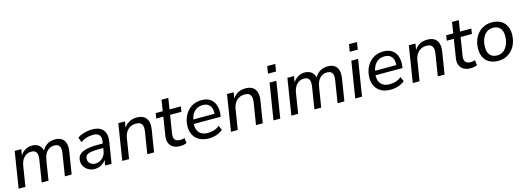

<svg xmlns="http://www.w3.org/2000/svg" viewBox="-1 -1592 6783 2491"><g transform="rotate(-15 3390.5 -346.5)"><path d="M37 0 114 -487H203L185 -377L175 -378Q202 -436 247.5 -466Q293 -496 348 -496Q405 -496 441.5 -465Q478 -434 487 -374L475 -378Q500 -434 546.5 -465Q593 -496 657 -496Q708 -496 743 -474.5Q778 -453 792.5 -408.5Q807 -364 796 -294L749 0H658L705 -297Q712 -339 705.5 -367Q699 -395 679.5 -408.5Q660 -422 627 -422Q588 -422 557.5 -403Q527 -384 507.5 -349Q488 -314 480 -263L438 0H347L394 -297Q401 -339 394.5 -367Q388 -395 369 -408.5Q350 -422 317 -422Q287 -422 263 -411Q239 -400 220 -380Q201 -360 188 -330.5Q175 -301 170 -263L128 0Z M1059 9Q1016 9 979.5 -10Q943 -29 920.5 -62.5Q898 -96 898 -138Q898 -190 927 -221.5Q956 -253 1017 -268.5Q1078 -284 1173 -284H1254L1245 -226H1183Q1110 -226 1068 -218.5Q1026 -211 1007.5 -193Q989 -175 989 -144Q989 -102 1017 -79.5Q1045 -57 1083 -57Q1118 -57 1148.5 -73Q1179 -89 1200.5 -118.5Q1222 -148 1228 -190L1247 -311Q1256 -366 1232 -395.5Q1208 -425 1146 -425Q1102 -425 1061 -412.5Q1020 -400 981 -373L957 -439Q981 -457 1013.5 -469.5Q1046 -482 1083 -489Q1120 -496 1157 -496Q1228 -496 1269.5 -469.5Q1311 -443 1326 -396.5Q1341 -350 1331 -287L1285 0H1199L1216 -109H1226Q1213 -69 1186.5 -42.5Q1160 -16 1127 -3.5Q1094 9 1059 9Z M1429 0 1506 -487H1595L1578 -379H1569Q1594 -435 1641.5 -465.5Q1689 -496 1756 -496Q1810 -496 1846.5 -474.5Q1883 -453 1898.5 -408Q1914 -363 1903 -294L1856 0H1765L1812 -293Q1819 -337 1811.5 -365.5Q1804 -394 1783 -408Q1762 -422 1726 -422Q1679 -422 1645 -402.5Q1611 -383 1590 -347.5Q1569 -312 1562 -263L1520 0Z M2208 9Q2150 9 2112 -13.5Q2074 -36 2059 -76Q2044 -116 2053 -170L2092 -417H1997L2008 -487H2103L2126 -635H2217L2194 -487H2346L2335 -417H2183L2145 -179Q2135 -119 2157 -93.5Q2179 -68 2227 -68Q2243 -68 2258 -71Q2273 -74 2285 -78L2293 -9Q2279 -1 2255 4Q2231 9 2208 9Z M2591 9Q2521 9 2469.5 -17.5Q2418 -44 2390 -92.5Q2362 -141 2362 -207Q2362 -287 2394 -352.5Q2426 -418 2485 -457Q2544 -496 2624 -496Q2701 -496 2746 -461Q2791 -426 2807 -368.5Q2823 -311 2814 -246L2811 -223H2433L2441 -281H2759L2741 -267Q2748 -313 2738 -349.5Q2728 -386 2700 -408Q2672 -430 2623 -430Q2571 -430 2536 -406.5Q2501 -383 2481.5 -347Q2462 -311 2456 -270L2451 -245Q2443 -190 2457.5 -149Q2472 -108 2507.5 -85.5Q2543 -63 2597 -63Q2643 -63 2682.5 -76Q2722 -89 2754 -117L2781 -56Q2748 -25 2696.5 -8Q2645 9 2591 9Z M2889 0 2966 -487H3055L3038 -379H3029Q3054 -435 3101.5 -465.5Q3149 -496 3216 -496Q3270 -496 3306.5 -474.5Q3343 -453 3358.5 -408Q3374 -363 3363 -294L3316 0H3225L3272 -293Q3279 -337 3271.5 -365.5Q3264 -394 3243 -408Q3222 -422 3186 -422Q3139 -422 3105 -402.5Q3071 -383 3050 -347.5Q3029 -312 3022 -263L2980 0Z M3548 -604 3564 -702H3672L3656 -604ZM3460 0 3538 -487H3629L3551 0Z M3700 0 3777 -487H3866L3848 -377L3838 -378Q3865 -436 3910.5 -466Q3956 -496 4011 -496Q4068 -496 4104.5 -465Q4141 -434 4150 -374L4138 -378Q4163 -434 4209.5 -465Q4256 -496 4320 -496Q4371 -496 4406 -474.5Q4441 -453 4455.5 -408.5Q4470 -364 4459 -294L4412 0H4321L4368 -297Q4375 -339 4368.5 -367Q4362 -395 4342.5 -408.5Q4323 -422 4290 -422Q4251 -422 4220.5 -403Q4190 -384 4170.5 -349Q4151 -314 4143 -263L4101 0H4010L4057 -297Q4064 -339 4057.5 -367Q4051 -395 4032 -408.5Q4013 -422 3980 -422Q3950 -422 3926 -411Q3902 -400 3883 -380Q3864 -360 3851 -330.5Q3838 -301 3833 -263L3791 0Z M4646 -604 4662 -702H4770L4754 -604ZM4558 0 4636 -487H4727L4649 0Z M5033 9Q4963 9 4911.5 -17.5Q4860 -44 4832 -92.5Q4804 -141 4804 -207Q4804 -287 4836 -352.5Q4868 -418 4927 -457Q4986 -496 5066 -496Q5143 -496 5188 -461Q5233 -426 5249 -368.5Q5265 -311 5256 -246L5253 -223H4875L4883 -281H5201L5183 -267Q5190 -313 5180 -349.5Q5170 -386 5142 -408Q5114 -430 5065 -430Q5013 -430 4978 -406.5Q4943 -383 4923.5 -347Q4904 -311 4898 -270L4893 -245Q4885 -190 4899.5 -149Q4914 -108 4949.5 -85.5Q4985 -63 5039 -63Q5085 -63 5124.5 -76Q5164 -89 5196 -117L5223 -56Q5190 -25 5138.5 -8Q5087 9 5033 9Z M5331 0 5408 -487H5497L5480 -379H5471Q5496 -435 5543.5 -465.5Q5591 -496 5658 -496Q5712 -496 5748.5 -474.5Q5785 -453 5800.5 -408Q5816 -363 5805 -294L5758 0H5667L5714 -293Q5721 -337 5713.5 -365.5Q5706 -394 5685 -408Q5664 -422 5628 -422Q5581 -422 5547 -402.5Q5513 -383 5492 -347.5Q5471 -312 5464 -263L5422 0Z M6110 9Q6052 9 6014 -13.5Q5976 -36 5961 -76Q5946 -116 5955 -170L5994 -417H5899L5910 -487H6005L6028 -635H6119L6096 -487H6248L6237 -417H6085L6047 -179Q6037 -119 6059 -93.5Q6081 -68 6129 -68Q6145 -68 6160 -71Q6175 -74 6187 -78L6195 -9Q6181 -1 6157 4Q6133 9 6110 9Z M6479 9Q6412 9 6363.5 -17Q6315 -43 6289.5 -91.5Q6264 -140 6264 -206Q6264 -269 6282.5 -322Q6301 -375 6336 -414Q6371 -453 6418.5 -474.5Q6466 -496 6523 -496Q6591 -496 6639 -470Q6687 -444 6713 -395.5Q6739 -347 6739 -280Q6739 -218 6720 -165Q6701 -112 6666.5 -73Q6632 -34 6584.5 -12.5Q6537 9 6479 9ZM6482 -63Q6535 -63 6571.5 -92.5Q6608 -122 6627.5 -172.5Q6647 -223 6647 -284Q6647 -352 6613.5 -388Q6580 -424 6521 -424Q6468 -424 6431 -394.5Q6394 -365 6375 -315Q6356 -265 6356 -203Q6356 -135 6389.5 -99Q6423 -63 6482 -63Z"/></g></svg>

Font: Nunito Sans 12pt Medium
Style: Italic
Weight: 500
Italic angle: -9°
Designer: Vernon Adams
Foundry: Vernon Adams
Version: Version 3.101;gftools[0.9.27]